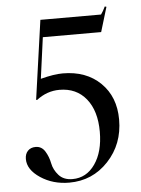

<svg xmlns="http://www.w3.org/2000/svg" viewBox="-53 -765 605 823"><g transform="rotate(-5 249.5 -353.5)"><path d="M153 -615 129 -438Q186 -453 224 -453Q325 -453 386.5 -393Q448 -333 448 -235Q448 -129 380 -56.5Q312 16 212 16Q142 16 88.5 -19.5Q35 -55 35 -101Q35 -123 47.5 -136Q60 -149 81 -149Q107 -149 121.5 -125.5Q136 -102 141.5 -73.5Q147 -45 168 -21.5Q189 2 227 2Q287 2 324 -51Q361 -104 361 -190Q361 -280 319 -332Q277 -384 204 -384Q150 -384 105 -349L101 -350L149 -690H410Q419 -702 429 -723L436 -721L404 -615Z"/></g></svg>

Font: Libre Caslon Display
Style: Regular
Weight: 400
Designer: Pablo Impallari, Rodrigo Fuenzalida
Foundry: Pablo Impallari, Rodrigo Fuenzalida
Version: Version 1.002